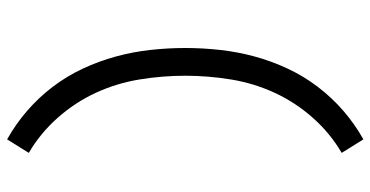

<svg xmlns="http://www.w3.org/2000/svg" viewBox="-271 -610 1042 540"><g transform="rotate(-90 250.0 -340.0)"><path d="M128 161 90 100Q145 68 188.5 19Q232 -30 259 -88.5Q286 -147 296.5 -211.5Q307 -276 307 -340Q307 -404 296.5 -468.5Q286 -533 259 -591.5Q232 -650 188.5 -699Q145 -748 90 -780L128 -841Q171 -817 208.5 -784.5Q246 -752 276 -712.5Q306 -673 327 -628Q348 -583 361 -535.5Q374 -488 379.5 -438.5Q385 -389 385 -340Q385 -291 379.5 -241.5Q374 -192 361 -144.5Q348 -97 327 -52Q306 -7 276 32.5Q246 72 208.5 104.5Q171 137 128 161Z"/></g></svg>

Font: Iosevka Term
Style: Regular
Weight: 400
Monospace: yes
Designer: Belleve Invis
Foundry: Belleve Invis
Version: Version 30.0.1